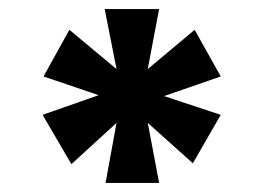

<svg xmlns="http://www.w3.org/2000/svg" viewBox="-20 -760 568 420"><path d="M210.9 -359.9 234.9 -491.2 136.2 -400.9 73.2 -508.8 195.8 -551.8 75.2 -592.8 131.8 -694.8 234.9 -608.9 209 -740.2H328.1L303.2 -608.9L405.8 -694.8L462.9 -592.8L338.9 -549.8L462.9 -508.8L401.9 -402.8L303.2 -491.2L328.1 -359.9Z"/></svg>

Font: Biathlonist
Style: Bold
Weight: 700
Designer: Go4gold
Foundry: Go4gold
Version: Version 3.010;FEAKit 1.0